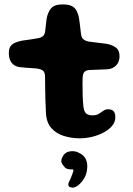

<svg xmlns="http://www.w3.org/2000/svg" viewBox="-20 -614 602 869"><path d="M305.5 235Q292.5 233 290.2 226.8Q288 220.5 290.5 213Q295 205 299.5 194.2Q304 183.5 307 175Q310 168 311.5 162.2Q313 156.5 311.5 154Q310 152.5 307 152.5H298Q289 152.5 281.5 149.2Q274 146 270 139Q262 131.5 258.5 121.2Q255 111 263 96Q273 75 295.5 71.2Q318 67.5 336 77Q360 87.5 369.2 108.2Q378.5 129 373 160.5Q370 177.5 361 193Q352 208.5 341 218.5Q333.5 226.5 324 231.2Q314.5 236 305.5 235ZM341.5 12Q304 12 269.5 1.5Q235 -9 212.8 -33.8Q190.5 -58.5 188 -102Q187.5 -115 186.8 -130.2Q186 -145.5 185.5 -162.2Q185 -179 184.8 -196.5Q184.5 -214 184.2 -231.8Q184 -249.5 184 -266.5Q183.5 -288.5 173.2 -295.2Q163 -302 145.5 -304Q135.5 -305 122.8 -305.8Q110 -306.5 96.8 -307.5Q83.5 -308.5 71 -310Q47 -312.5 33.5 -328.8Q20 -345 20 -374Q20 -394 28 -405Q36 -416 49.5 -421.2Q63 -426.5 79.5 -430Q103 -433 120.2 -435.8Q137.5 -438.5 151.5 -441Q166 -443.5 174.2 -450.2Q182.5 -457 184.5 -473.5Q186 -485 187.2 -497.2Q188.5 -509.5 190 -521.5Q191.5 -533.5 194 -542.5Q202.5 -570 217 -582Q231.5 -594 263 -594Q288 -594 302.5 -587.8Q317 -581.5 325 -568Q333 -554.5 337.5 -532.5Q339.5 -519 340.8 -509Q342 -499 343 -490.5Q344 -482 345 -474Q346 -466 347 -457.5Q349 -442.5 358.8 -435.2Q368.5 -428 383.5 -425.5Q396.5 -424 410 -422.2Q423.5 -420.5 436.2 -419Q449 -417.5 460 -416Q484 -412.5 502.5 -400.2Q521 -388 521 -359.5Q521 -334 506 -318.2Q491 -302.5 467 -300.5Q441.5 -299 419 -298.5Q396.5 -298 382.5 -297Q371.5 -296 363.5 -289.8Q355.5 -283.5 354 -263Q353.5 -250 353.5 -236Q353.5 -222 353.8 -208Q354 -194 354.2 -180.5Q354.5 -167 355.5 -154.8Q356.5 -142.5 357.5 -132Q360 -110 369.2 -101Q378.5 -92 399 -92Q416.5 -92 427.8 -99Q439 -106 448.2 -112.8Q457.5 -119.5 469.5 -119.5Q487 -119.5 494.5 -110.2Q502 -101 502 -83Q502 -62 487.5 -44.5Q473 -27 449.5 -14.5Q426 -2 397.8 5Q369.5 12 341.5 12Z"/></svg>

Font: Gluten Thin SemiBold
Style: Regular
Weight: 600
Version: Version 1.300